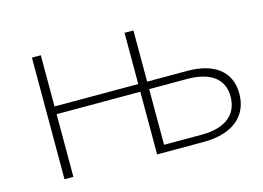

<svg xmlns="http://www.w3.org/2000/svg" viewBox="-76 -657 1086 793"><g transform="rotate(-15 467.0 -260.0)"><path d="M545 -269H707C807 -269 862 -228 862 -153C862 -75 806 -31 707 -31H545ZM545 -520H507V-301H149V-520H111V0H149V-268H507V0H706C829 0 900 -58 900 -155C900 -248 834 -301 717 -301H545Z"/></g></svg>

Font: Montserrat-Alt1 ExtLt
Style: Regular
Weight: 200
Designer: Differentunic
Foundry: Differentunic
Version: Version 7.222